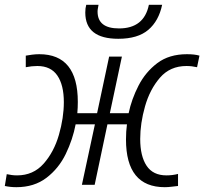

<svg xmlns="http://www.w3.org/2000/svg" viewBox="-34 -767 848 797"><path d="M34 10Q108 10 159 -29Q210 -68 239 -128Q268 -188 280 -251H360L306 0H359L412 -251H493Q489 -222 489 -188Q489 10 650 10Q664 10 679 8Q694 6 705 5V-45Q682 -39 657 -39Q601 -39 574.5 -79Q548 -119 548 -190Q548 -255 568 -325.5Q588 -396 630 -444.5Q672 -493 740 -493Q762 -493 784 -488L794 -536Q774 -542 742 -542Q668 -542 619 -505Q570 -468 541 -411.5Q512 -355 500 -297H422L472 -532H419L369 -297H287Q288 -308 288.5 -320.5Q289 -333 289 -344Q289 -542 129 -542Q114 -542 99 -540Q84 -538 73 -536V-488Q98 -493 121 -493Q177 -493 204 -453.5Q231 -414 231 -343Q231 -278 210.5 -207Q190 -136 147 -87.5Q104 -39 37 -39Q16 -39 -6 -44L-14 5Q9 10 34 10ZM457 -606Q538 -606 581.5 -643Q625 -680 639 -747H584Q564 -649 460 -649Q371 -649 371 -719Q371 -726 372.5 -733Q374 -740 375 -747H324Q320 -733 320 -715Q320 -606 457 -606Z"/></svg>

Font: Noto Sans UI Light
Style: Italic
Weight: 300
Italic angle: -12°
Designer: Monotype Design Team
Foundry: Monotype Imaging Inc.
Version: Version 1.901